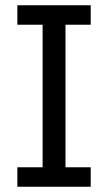

<svg xmlns="http://www.w3.org/2000/svg" viewBox="-20 -710 412 730"><path d="M46 -74H142V-616H46V-690H325V-616H229V-74H325V0H46Z"/></svg>

Font: Mozilla Text BETA
Style: Regular
Weight: 400
Designer: Studio DRAMA
Foundry: Studio DRAMA
Version: Version 0.100